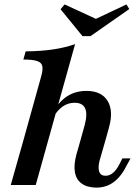

<svg xmlns="http://www.w3.org/2000/svg" viewBox="-20 -842 621 874"><path d="M347.6 -208.1 365.3 -271.8Q379 -322.6 367.7 -348.4Q356.5 -374.2 319.4 -374.2Q290.3 -374.2 266.1 -357.7Q241.9 -341.1 221 -306.5L217.7 -325.8Q246 -377.4 284.3 -402.8Q322.6 -428.2 373.4 -428.2Q441.9 -428.2 469.8 -382.7Q497.6 -337.1 475.8 -260.5L461.3 -208.1ZM87.9 -208.1 167.7 -495.2Q175.8 -524.2 172.6 -540.7Q169.4 -557.3 149.2 -564.1Q129 -571 86.3 -571L96.8 -608.1Q166.1 -608.9 221 -616.9Q275.8 -625 321.8 -641.1L200.8 -208.1ZM29 0 87.9 -208.1H200.8L142.7 0ZM433.9 -112.9Q425 -79.8 431.5 -60.9Q437.9 -41.9 460.5 -41.9Q478.2 -41.9 493.5 -54.4Q508.9 -66.9 521.8 -91.1L537.1 -121H574.2L554 -83.9Q537.9 -52.4 517.7 -31Q497.6 -9.7 473 1.2Q448.4 12.1 417.7 12.1Q375.8 11.3 351.2 -6.9Q326.6 -25 321 -58.1Q315.3 -91.1 327.4 -137.1L347.6 -208.1H461.3ZM555.6 -821.8 568.5 -800.8 391.9 -677.4H355.6L255.6 -800L274.2 -821.8L440.3 -745.2L372.6 -735.5Z"/></svg>

Font: Playfair 9pt
Style: Bold Italic
Weight: 700
Italic angle: -15.6°
Designer: Claus Eggers Sørensen
Foundry: Claus Eggers Sørensen
Version: Version 2.203